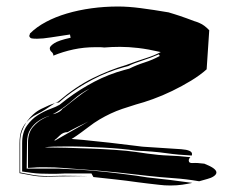

<svg xmlns="http://www.w3.org/2000/svg" viewBox="-20 -567 725 590"><path d="M615 -354Q595 -336 567 -319Q539 -302 509 -287.5Q479 -273 450 -262.5Q421 -252 398 -246Q375 -239 356 -232.5Q337 -226 320 -218Q303 -210 286 -200Q269 -190 251 -176Q238 -166 229.5 -160Q221 -154 215.5 -150Q210 -146 206.5 -144Q203 -142 200 -140L236 -137Q278 -133 317 -128.5Q356 -124 396 -119Q413 -117 416 -116.5Q419 -116 422 -116Q504 -111 537 -108.5Q570 -106 570 -94Q570 -90 569 -89Q528 -91 489.5 -96.5Q451 -102 399 -104Q379 -107 352.5 -109.5Q326 -112 297.5 -113.5Q269 -115 240.5 -116Q212 -117 187 -117Q164 -117 146 -116.5Q128 -116 117 -114Q144 -114 181 -113Q218 -112 257 -110.5Q296 -109 333.5 -106.5Q371 -104 398 -100L433 -95Q468 -90 498.5 -89Q529 -88 565 -84Q560 -79 560 -74Q560 -65 572.5 -66Q585 -67 608 -64Q628 -56 636.5 -49.5Q645 -43 645 -37Q645 -31 637 -25.5Q629 -20 617 -17L592 -10Q551 -17 513.5 -19.5Q476 -22 431 -27L405 -30Q373 -34 342 -37Q311 -40 278 -43L172 -51Q161 -52 148 -52.5Q135 -53 121 -53H103Q94 -53 84 -52L66 -51V-128Q66 -159 81 -176.5Q96 -194 114 -203Q123 -208 132 -211Q130 -211 128 -210Q113 -205 98.5 -195.5Q84 -186 73.5 -170Q63 -154 63 -128L62 -49H159L220 -46Q267 -43 311.5 -38Q356 -33 400 -27L432 -22Q470 -18 503 -14Q536 -10 571 -5Q557 -2 540.5 0.5Q524 3 504 3Q485 3 470 1Q455 -1 435 -3L403 -7Q368 -12 336 -15.5Q304 -19 267 -23L261 -34H180Q175 -34 169 -33.5Q163 -33 155 -33H130Q117 -33 104 -33.5Q91 -34 76 -36L48 -40V-127Q48 -160 62.5 -180.5Q77 -201 96 -213Q115 -225 134 -232Q153 -239 163 -245L186 -263Q226 -293 270 -316Q314 -339 362 -352L377 -356Q399 -367 424 -375Q449 -383 471 -395L468 -400Q443 -389 417.5 -381Q392 -373 374 -364L359 -360Q309 -346 263.5 -322Q218 -298 181 -269L161 -252H157Q154 -252 149 -250L159 -255Q213 -301 264.5 -326.5Q316 -352 367 -367Q405 -381 429 -388.5Q453 -396 474 -407Q435 -416 405 -419.5Q375 -423 349 -423Q336 -423 324 -422.5Q312 -422 300 -421Q293 -422 286 -422H273Q238 -422 205.5 -415Q173 -408 144 -396Q144 -403 138.5 -407.5Q133 -412 133 -419Q133 -425 146.5 -434Q160 -443 197 -451L195 -461Q161 -456 136 -452Q111 -448 94 -448Q83 -448 77.5 -449Q72 -450 70 -456Q70 -458 71 -460Q72 -462 72 -464Q92 -484 121 -499.5Q150 -515 185.5 -525.5Q221 -536 261 -541.5Q301 -547 343 -547Q374 -547 412.5 -542Q451 -537 498 -529Q508 -526 516 -523.5Q524 -521 533 -518Q542 -515 553 -511Q564 -507 580 -501Q579 -502 593.5 -496Q608 -490 623 -474ZM40 -127Q40 -150 45.5 -165Q51 -180 61 -191Q53 -179 47.5 -164Q42 -149 42 -131V-37L73 -31Q87 -28 101 -27Q115 -26 128 -26Q142 -26 153 -26.5Q164 -27 175 -27L252 -26L176 -25H165Q156 -25 145.5 -24.5Q135 -24 123 -24Q112 -24 99 -25Q86 -26 72 -29L40 -35ZM141 -245 120 -231Q108 -223 91.5 -215Q75 -207 61 -191Q80 -219 107 -232.5Q134 -246 149 -250ZM188 -161Q174 -161 163.5 -150.5Q153 -140 147 -136L149 -135Q154 -138 168 -146Q182 -154 198 -163Q214 -172 229 -180.5Q244 -189 252 -194Q247 -191 237.5 -186.5Q228 -182 218 -177Q208 -172 199.5 -167.5Q191 -163 188 -161ZM150 -218Q167 -224 172 -233L178 -237Q196 -251 215.5 -266.5Q235 -282 256 -295Q228 -281 205 -260.5Q182 -240 153 -222Q148 -219 142 -216Q146 -217 150 -218Z"/></svg>

Font: Finger Paint
Style: Regular
Weight: 400
Designer: Ralph du Carrois
Foundry: Ralph du Carrois
Version: Version 1.002